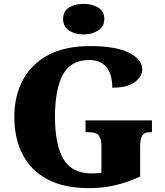

<svg xmlns="http://www.w3.org/2000/svg" viewBox="-20 -962 850 992"><path d="M440 10Q310 10 224.5 -36Q139 -82 96.5 -164.5Q54 -247 54 -358Q54 -466 98 -548.5Q142 -631 229 -677.5Q316 -724 444 -724Q578 -724 646.5 -689.5Q715 -655 715 -605Q715 -568 677.5 -538.5Q640 -509 560 -509Q560 -580 529 -616Q498 -652 442 -652Q345 -652 304.5 -575.5Q264 -499 264 -358Q264 -217 307 -141.5Q350 -66 454 -66Q476 -66 504 -69V-206Q504 -243 491 -261Q478 -279 441 -279H422V-340H765V-279H756Q724 -279 714 -260.5Q704 -242 704 -202V-50Q640 -20 575.5 -5Q511 10 440 10ZM412 -784Q367 -784 336.5 -804.5Q306 -825 306 -863Q306 -904 336.5 -923Q367 -942 412 -942Q455 -942 487 -923Q519 -904 519 -863Q519 -825 487 -804.5Q455 -784 412 -784Z"/></svg>

Font: Noto Serif Black
Style: Regular
Weight: 900
Designer: Monotype Design Team
Foundry: Monotype Imaging Inc.
Version: Version 2.014; ttfautohint (v1.8.4.7-5d5b)